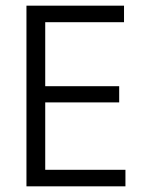

<svg xmlns="http://www.w3.org/2000/svg" viewBox="-20 -655 495 675"><path d="M421 0H73V-635H416V-577H127L139 -589V-340L127 -352H399V-295H127L139 -307V-46L127 -58H421Z"/></svg>

Font: Gemunu Libre ExtraLight Light
Style: Regular
Weight: 300
Version: Version 1.100